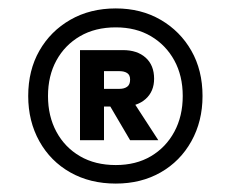

<svg xmlns="http://www.w3.org/2000/svg" viewBox="-20 -732 548 456"><path d="M255 -296Q194 -296 147 -322.5Q100 -349 73.5 -396.5Q47 -444 47 -504Q47 -565 73.5 -611.5Q100 -658 147 -685Q194 -712 255 -712Q315 -712 361.5 -685Q408 -658 434.5 -611.5Q461 -565 461 -504Q461 -444 434.5 -396.5Q408 -349 361.5 -322.5Q315 -296 255 -296ZM289 -399 232 -496H293L356 -399ZM255 -340Q303 -340 338.5 -361Q374 -382 394 -419Q414 -456 414 -504Q414 -552 394 -588.5Q374 -625 338.5 -646Q303 -667 255 -667Q206 -667 170 -646Q134 -625 114 -588.5Q94 -552 94 -504Q94 -456 114 -419Q134 -382 170 -361Q206 -340 255 -340ZM170 -399V-613H272Q306 -613 326 -595Q346 -577 346 -545Q346 -515 326 -497Q306 -479 272 -479H227V-399ZM227 -521H264Q275 -521 282 -526Q289 -531 289 -543Q289 -554 282 -558.5Q275 -563 264 -563H227Z"/></svg>

Font: DM Sans 11pt SemiBold
Style: Regular
Weight: 600
Version: Version 4.004;gftools[0.9.30]